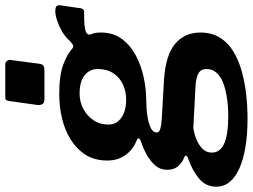

<svg xmlns="http://www.w3.org/2000/svg" viewBox="-173 -647 956 726"><g transform="rotate(-90 305.0 -284.0)"><path d="M221 174Q100 174 31 143Q-38 112 -38 56Q-38 16 -7 -9.5Q24 -35 67 -50Q77 -53 79 -58Q81 -63 71 -66Q49 -76 37.5 -91Q26 -106 26 -130Q26 -156 42.5 -175Q59 -194 83.5 -207.5Q108 -221 131 -228Q142 -232 144.5 -236.5Q147 -241 137 -245Q101 -260 81 -288.5Q61 -317 61 -356Q61 -404 82.5 -438Q104 -472 140 -494.5Q176 -517 220.5 -527.5Q265 -538 312 -538Q384 -538 424.5 -522.5Q465 -507 485 -488Q492 -482 501 -488Q510 -494 517 -502Q532 -518 552 -529Q572 -540 592 -546.5Q612 -553 626 -553Q637 -553 643 -549.5Q649 -546 648 -534L638 -466Q637 -452 632.5 -447.5Q628 -443 619 -444Q604 -444 588 -443.5Q572 -443 564 -441Q530 -437 539 -416Q542 -410 543.5 -401.5Q545 -393 545 -381Q545 -334 521 -301.5Q497 -269 458.5 -248.5Q420 -228 375 -218.5Q330 -209 287 -209Q279 -209 260 -208Q241 -207 219.5 -203Q198 -199 182.5 -191Q167 -183 167 -169Q167 -160 180.5 -156Q194 -152 223 -150L365 -142Q459 -136 502 -100Q545 -64 545 -4Q545 39 525.5 70Q506 101 472.5 121Q439 141 397 152.5Q355 164 309.5 169Q264 174 221 174ZM229 101Q269 101 302 95.5Q335 90 358 80.5Q381 71 394 55.5Q407 40 407 19Q407 -2 391 -11.5Q375 -21 337 -23L185 -31Q166 -29 144 -20.5Q122 -12 106.5 2.5Q91 17 91 39Q91 70 124.5 85.5Q158 101 229 101ZM291 -285Q322 -285 348.5 -297Q375 -309 391 -333.5Q407 -358 407 -392Q407 -423 383.5 -442Q360 -461 314 -461Q283 -461 256.5 -447Q230 -433 213.5 -408.5Q197 -384 197 -351Q197 -322 222.5 -303.5Q248 -285 291 -285ZM441 -720 427 -614Q425 -601 419.5 -597.5Q414 -594 400 -594H292Q279 -594 274.5 -601.5Q270 -609 271 -620L286 -727Q288 -737 290.5 -739.5Q293 -742 301 -742H426Q433 -742 438 -735Q443 -728 441 -720Z"/></g></svg>

Font: Libre Franklin
Style: Bold Italic
Weight: 700
Italic angle: -8°
Designer: Pablo Impallari, Rodrigo Fuenzalida, Nhung Nguyen
Foundry: Impallari Type
Version: Version 3.000